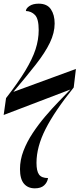

<svg xmlns="http://www.w3.org/2000/svg" viewBox="-32 -785 434 1047"><path d="M158 242Q120 242 98.5 216.5Q77 191 77 137Q77 87 96 37.5Q115 -12 146.5 -59.5Q178 -107 215 -150.5Q252 -194 288 -231Q324 -268 352 -297L-12 -158L1 -250Q67 -335 106 -399.5Q145 -464 162 -516.5Q179 -569 179 -621Q179 -682 159 -703Q139 -724 109 -725Q110 -740 129 -752.5Q148 -765 179 -765Q225 -765 245.5 -734.5Q266 -704 266 -657Q266 -606 240 -552Q214 -498 163.5 -433.5Q113 -369 41 -284L382 -409L370 -308Q266 -179 216.5 -81.5Q167 16 167 103Q167 148 181 167Q195 186 230 186Q226 210 208.5 226Q191 242 158 242Z"/></svg>

Font: Noto Serif Display ExtraCondensed SemiBold
Style: Italic
Weight: 600
Width: 2
Italic angle: -12°
Designer: Monotype Design Team
Foundry: Monotype Imaging Inc.
Version: Version 2.009